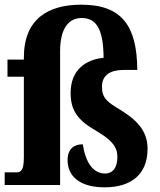

<svg xmlns="http://www.w3.org/2000/svg" viewBox="-21 -791 684 821"><path d="M426 10C542 10 610 -47 610 -155C610 -236 558 -281 494 -321C437 -355 415 -372 415 -420C415 -472 453 -492 509 -492H566C565 -679 501 -771 327 -771C188 -771 81 -713 81 -544V-536H11V-463H81V-118C81 -62 68 -54 49 -54H-1V0H236V-572C236 -670 273 -714 328 -714C389 -714 421 -670 422 -544C347 -536 281 -494 281 -393C281 -315 315 -275 391 -231C458 -192 481 -162 481 -120C481 -73 460 -49 429 -49C376 -49 345 -97 333 -174C296 -174 268 -155 268 -106C268 -41 316 10 426 10Z"/></svg>

Font: Noto Serif Myanmar Condensed ExtraBold
Style: Regular
Weight: 800
Width: 3
Designer: Ben Mitchell and the Monotype Design Team
Foundry: Monotype Imaging Inc.
Version: Version 2.106